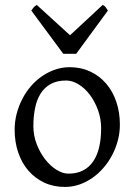

<svg xmlns="http://www.w3.org/2000/svg" viewBox="-20 -740 543 775"><path d="M388.2 -222.2Q388.2 -260.7 375.5 -295.7Q362.8 -330.6 342.8 -357.2Q322.8 -383.8 297.4 -399.4Q272 -415 247.1 -415Q210 -415 184.6 -400.9Q159.2 -386.7 143.8 -362.1Q128.4 -337.4 121.6 -303.7Q114.7 -270 114.7 -231Q114.7 -192.4 128.4 -157.5Q142.1 -122.6 162.8 -96.2Q183.6 -69.8 208.5 -54.4Q233.4 -39.1 255.9 -39.1Q290.5 -39.1 315.4 -52Q340.3 -64.9 356.4 -88.9Q372.6 -112.8 380.4 -146.5Q388.2 -180.2 388.2 -222.2ZM463.9 -236.8Q463.9 -204.1 455.6 -172.9Q447.3 -141.6 432.6 -113.8Q418 -85.9 397.5 -62.3Q377 -38.6 352.3 -21.5Q327.6 -4.4 299.8 5.1Q272 14.6 242.2 14.6Q195.8 14.6 158.4 -2.9Q121.1 -20.5 94.5 -51.3Q67.9 -82 53.5 -124.5Q39.1 -167 39.1 -216.8Q39.1 -249 47.1 -280.3Q55.2 -311.5 69.6 -339.6Q84 -367.7 104.2 -391.4Q124.5 -415 149.2 -432.1Q173.8 -449.2 202.4 -459Q231 -468.8 261.2 -468.8Q307.1 -468.8 344.5 -451.2Q381.8 -433.6 408.4 -402.6Q435.1 -371.6 449.5 -329.1Q463.9 -286.6 463.9 -236.8ZM287.6 -522.9H235.4L106.4 -697.3Q109.9 -702.1 112.3 -705.6Q114.7 -709 116.9 -711.4Q119.1 -713.9 121.8 -715.8Q124.5 -717.8 128.4 -720.2L262.7 -597.7L394.5 -720.2Q402.8 -715.8 406.2 -711.4Q409.7 -707 415.5 -697.3Z"/></svg>

Font: Noto Serif Devanagari
Style: Regular
Weight: 400
Designer: Monotype Design Team
Foundry: Monotype Imaging Inc.
Version: Version 1.01